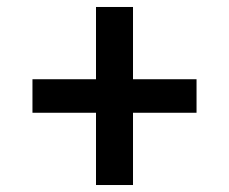

<svg xmlns="http://www.w3.org/2000/svg" viewBox="-20 -636 656 550"><path d="M255 -313H73V-409H255V-616H361V-409H543V-313H361V-106H255Z"/></svg>

Font: Poppins-tnum Medium
Style: Regular
Weight: 500
Designer: Ninad Kale (Devanagari), Jonny Pinhorn (Latin)
Foundry: Indian Type Foundry
Version: Version 4.004